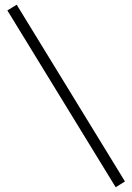

<svg xmlns="http://www.w3.org/2000/svg" viewBox="-20 -703 556 807"><path d="M11 -659.2 466.3 84.1 505.2 59.6 50.2 -683.2Z"/></svg>

Font: Prida01
Style: Black
Weight: 900
Designer: gluk
Foundry: gluk
Version: Version 00.072